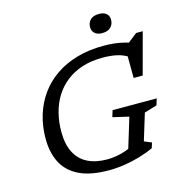

<svg xmlns="http://www.w3.org/2000/svg" viewBox="-128 -1004 1053 1127"><g transform="rotate(-15 399.0 -441.0)"><path d="M402 -54.5Q429 -54.5 458.2 -59.2Q487.5 -64 517.2 -74.5Q547 -85 574.5 -101L526 -47.5L592 -263.5L494.5 -286L506.5 -325.5H775L762.5 -286L686 -263L636.5 -101L681 -82.5L671 -50.5Q630 -31.5 583.8 -18Q537.5 -4.5 489.8 2.8Q442 10 395.5 10Q284.5 10 215.8 -23.5Q147 -57 115.2 -118.8Q83.5 -180.5 83.5 -264.5Q83.5 -341 104 -408Q124.5 -475 163.8 -529.5Q203 -584 260.2 -623.2Q317.5 -662.5 390.8 -683.5Q464 -704.5 552.5 -704.5Q584.5 -704.5 613.8 -701.5Q643 -698.5 669.8 -692.2Q696.5 -686 720.5 -677L692 -676L757.5 -727.5H797.5L730 -476H675L674 -630.5L688.5 -599Q652 -622.5 614 -630.5Q576 -638.5 528.5 -638.5Q459.5 -638.5 404.2 -620.5Q349 -602.5 307.5 -569.8Q266 -537 238.2 -492.5Q210.5 -448 196.8 -394.2Q183 -340.5 183 -281Q183 -205 208.8 -154.5Q234.5 -104 283.8 -79.2Q333 -54.5 402 -54.5ZM565 -778Q537 -778 521 -792Q505 -806 505 -830Q505 -857.5 522.8 -874.8Q540.5 -892 575.5 -892Q604 -892 619.8 -878.5Q635.5 -865 635.5 -841Q635.5 -813.5 617.8 -795.8Q600 -778 565 -778Z"/></g></svg>

Font: Newsreader 10pt
Style: Italic
Weight: 400
Italic angle: -17°
Version: Version 1.003